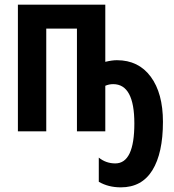

<svg xmlns="http://www.w3.org/2000/svg" viewBox="-20 -565 750 826"><path d="M57 -545V0H179V-442H311V0H433V-196Q449 -203 467 -203Q558 -203 558 -34Q558 138 476 138Q436 138 405 113V217Q446 241 500 241Q590 241 635.5 167.5Q681 94 681 -41Q681 -164 628.5 -235Q576 -306 483 -306Q462 -306 433 -299V-545Z"/></svg>

Font: Noto Sans UI Condensed
Style: Bold
Weight: 700
Width: 3
Designer: Monotype Design Team
Foundry: Monotype Imaging Inc.
Version: 1.001